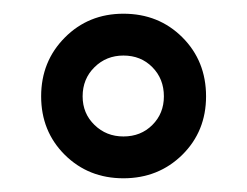

<svg xmlns="http://www.w3.org/2000/svg" viewBox="-20 -820 360 280"><path d="M160 -560Q109 -560 74.5 -594.2Q40 -628.5 40 -679.5Q40 -730.5 74.5 -765.2Q109 -800 160 -800Q211.5 -800 246 -765.5Q280.5 -731 280.5 -679.5Q280.5 -628.5 245.8 -594.2Q211 -560 160 -560ZM160 -621Q185.5 -621 202.2 -637.8Q219 -654.5 219 -679.5Q219 -705 202.2 -722Q185.5 -739 160 -739Q135 -739 117.8 -722Q100.5 -705 100.5 -679.5Q100.5 -654.5 117.8 -637.8Q135 -621 160 -621Z"/></svg>

Font: Besley SemiBold
Style: Regular
Weight: 600
Designer: Owen Earl
Foundry: indestructible type*
Version: Version 2.001; ttfautohint (v1.8.3)